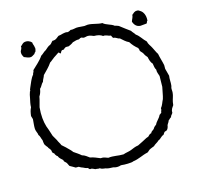

<svg xmlns="http://www.w3.org/2000/svg" viewBox="-105 -850 997 952"><g transform="rotate(-15 393.5 -374.0)"><path d="M677 -148C680 -156 686 -160 688 -169C694 -173 697 -179 704 -182C705 -191 713 -194 716 -202C715 -220 724 -227 730 -237L732 -252C735 -268 742 -282 743 -297C744 -305 742 -314 743 -322C744 -326 746 -330 746 -334C748 -350 745 -367 748 -383C744 -396 742 -409 738 -421V-440C734 -461 727 -480 723 -502C715 -513 711 -526 704 -538C698 -551 688 -560 685 -576C669 -590 659 -611 641 -623C636 -632 628 -638 623 -647C606 -660 588 -672 571 -686C565 -688 560 -691 552 -692C537 -705 510 -707 496 -721C471 -721 449 -732 423 -732C418 -732 411 -730 406 -730C392 -730 379 -733 365 -732C355 -731 345 -727 335 -729C330 -726 325 -723 319 -722C300 -727 286 -717 269 -716C259 -709 252 -699 234 -700C228 -695 225 -688 218 -684C206 -680 199 -671 190 -664C179 -659 172 -649 161 -643C146 -620 124 -603 105 -584C105 -574 99 -572 98 -563C84 -547 77 -524 68 -505L64 -495C63 -493 64 -491 64 -489C64 -488 61 -487 61 -486C57 -476 55 -465 53 -454C50 -440 46 -424 46 -409C40 -398 37 -384 35 -368C36 -360 39 -357 40 -350C39 -333 36 -314 37 -300C38 -287 46 -277 46 -267C53 -260 54 -246 59 -237C59 -228 61 -222 62 -215C66 -208 70 -202 75 -197C77 -189 85 -186 87 -178C90 -176 88 -168 90 -166C92 -162 97 -160 98 -158C100 -157 99 -155 100 -153C103 -149 106 -143 111 -141C115 -129 125 -123 133 -115C133 -104 143 -103 147 -95C150 -90 152 -83 155 -79C165 -74 174 -68 183 -63H198C204 -60 209 -56 217 -54C224 -51 229 -47 239 -46C244 -44 245 -37 251 -37C260 -40 268 -32 276 -30C284 -31 288 -27 297 -29C305 -23 315 -22 325 -21C329 -20 333 -18 336 -18C345 -16 355 -17 363 -16C368 -15 371 -13 376 -13C380 -12 384 -13 388 -13C396 -13 399 -17 407 -16C416 -14 460 -14 466 -19C497 -23 517 -37 546 -43C553 -47 557 -54 565 -57C571 -60 578 -62 585 -65C593 -74 606 -78 614 -87C627 -91 632 -104 645 -107C650 -112 651 -121 660 -122C670 -123 676 -137 677 -148ZM247 -636C252 -636 252 -631 256 -629C262 -631 261 -640 267 -642C269 -645 280 -641 280 -647C282 -649 287 -650 289 -653H305C314 -657 323 -661 330 -667C341 -669 348 -674 362 -673C367 -674 369 -678 374 -678C379 -680 382 -675 387 -675C394 -674 402 -678 409 -678C420 -678 430 -674 439 -670C458 -670 473 -666 483 -658C498 -661 507 -651 521 -650C524 -646 525 -639 529 -636C543 -636 548 -626 560 -625C573 -614 584 -602 600 -595C610 -579 622 -566 636 -555C636 -550 640 -548 639 -541C643 -533 651 -529 655 -520C658 -512 664 -506 669 -500C672 -485 676 -471 685 -462C687 -450 688 -437 694 -429C693 -414 699 -406 702 -394C701 -377 702 -359 701 -339C696 -319 694 -297 688 -279C681 -266 677 -249 667 -238C669 -228 663 -225 663 -216C659 -214 657 -210 652 -208C645 -191 630 -182 623 -166C616 -161 610 -156 606 -148C601 -142 591 -140 589 -131C585 -130 581 -129 578 -126C575 -124 573 -120 570 -118L559 -114C544 -106 527 -97 510 -89C494 -87 483 -81 470 -76C458 -71 441 -70 429 -65C402 -64 377 -72 352 -68C340 -71 332 -78 314 -76C298 -82 283 -90 264 -93C253 -101 243 -110 228 -114C217 -124 204 -132 191 -141C185 -150 176 -158 168 -166C160 -175 151 -181 143 -189C139 -200 132 -208 128 -219L113 -245L103 -276C101 -283 98 -289 95 -298C87 -324 83 -358 87 -398C91 -416 97 -431 100 -450C106 -459 111 -471 113 -486C123 -494 126 -508 136 -516C139 -528 146 -536 149 -547C165 -564 182 -579 195 -599C204 -604 211 -612 220 -618C229 -623 237 -630 247 -636ZM141 -691C141 -702 135 -707 135 -718C126 -728 111 -734 95 -729C87 -726 82 -717 76 -714C78 -700 69 -697 68 -686C67 -673 72 -667 76 -659C87 -655 99 -648 111 -650C115 -650 124 -656 127 -658C128 -658 131 -660 131 -661C133 -662 132 -664 133 -665C134 -667 137 -667 138 -669C141 -675 144 -689 141 -691ZM707 -662C711 -665 710 -673 715 -675C716 -691 714 -700 710 -710C705 -720 701 -725 693 -730C688 -733 684 -737 678 -736C664 -737 658 -728 650 -722C649 -708 642 -701 639 -689C645 -673 655 -660 675 -659C686 -659 697 -662 707 -662Z"/></g></svg>

Font: FuturaRener
Style: Light
Weight: 300
Designer: BSozoo
Foundry: BSozoo
Version: Version 1.0